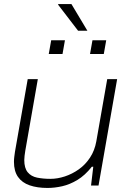

<svg xmlns="http://www.w3.org/2000/svg" viewBox="-20 -917 631 949"><path d="M215 12Q164 12 126.5 -1Q89 -14 69 -42.5Q49 -71 49 -117Q49 -129 50.5 -141Q52 -153 54 -167L117 -526H167L105 -172Q103 -159 101.5 -147.5Q100 -136 100 -126Q100 -86 117 -65.5Q134 -45 163.5 -39Q193 -33 229 -33Q264 -33 300.5 -45Q337 -57 369.5 -80Q402 -103 425 -138Q448 -173 456 -218L510 -526H559L467 0H430L441 -93H434Q400 -50 362.5 -27.5Q325 -5 287.5 3.5Q250 12 215 12ZM221 -650 233 -718H301L289 -650ZM425 -650 437 -718H505L493 -650ZM366 -765 267 -894 268 -897H333L412 -765Z"/></svg>

Font: Archivo SemiExpanded Thin
Style: Italic
Weight: 250
Width: 6
Italic angle: -10°
Designer: Hector Gatti
Foundry: Omnibus-Type
Version: Version 2.001